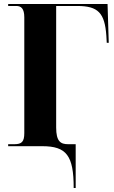

<svg xmlns="http://www.w3.org/2000/svg" viewBox="-20 -734 570 964"><path d="M350 210H360V-10H322C284 -10 262 -24 262 -94V-704H368C473 -704 506 -669 514 -554L516 -519H526L520 -714H21V-704H62C86 -704 102 -691 102 -647V-66C102 -22 89 -10 52 -10H21V0H192C314 0 350 47 350 210Z"/></svg>

Font: Noto Serif Display Condensed ExtraBold
Style: Regular
Weight: 800
Width: 3
Designer: Monotype Design Team
Foundry: Monotype Imaging Inc.
Version: Version 2.009